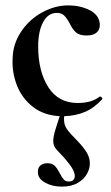

<svg xmlns="http://www.w3.org/2000/svg" viewBox="-20 -419 412 714"><path d="M352 -60Q355 -60 358.5 -56.5Q362 -53 360 -50Q330 -17 295 -2.5Q260 12 219 13Q218 17 218 24Q218 46 229 61.5Q240 77 267 104Q292 130 303 149Q314 168 314 187Q315 206 304 226.5Q293 247 269.5 261Q246 275 210 275Q174 275 147.5 260Q121 245 121 222Q120 205 130 196.5Q140 188 156 188Q174 188 183.5 197.5Q193 207 202 225Q211 242 217.5 249Q224 256 236 256Q248 256 253.5 249.5Q259 243 258 232Q256 215 238.5 192Q221 169 191 138Q178 125 178 105Q178 89 187 60L202 13Q143 10 102.5 -21.5Q62 -53 43 -101.5Q24 -150 27 -202Q28 -255 58 -300.5Q88 -346 136 -372.5Q184 -399 234 -399Q277 -399 312 -382Q347 -365 351 -332Q353 -311 340.5 -299Q328 -287 302 -287Q275 -287 262 -299Q249 -311 239 -332Q229 -351 219 -361Q209 -371 191 -371Q159 -371 140.5 -337Q122 -303 122 -246Q122 -154 159.5 -95Q197 -36 269 -36Q321 -36 351 -60Z"/></svg>

Font: Cormorant Upright
Style: Bold
Weight: 700
Designer: Christian Thalmann (Catharsis Fonts)
Foundry: Catharsis Fonts
Version: Version 3.302